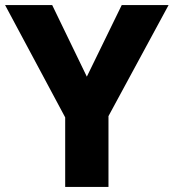

<svg xmlns="http://www.w3.org/2000/svg" viewBox="-20 -734 682 754"><path d="M321 -433 458 -714H642L406 -278V0H236V-273L0 -714H185Z"/></svg>

Font: Noto Sans Armenian ExtraBold
Style: Regular
Weight: 800
Version: Version 2.007